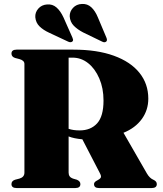

<svg xmlns="http://www.w3.org/2000/svg" viewBox="-20 -951 824 971"><path d="M730 -452Q730 -394 697 -348.8Q664 -303.5 604.5 -279.5L723 -73.5Q737 -49.5 756.5 -41.5Q773 -34 773 -20Q773 0 747 0H480.5Q455.5 0 455.5 -20Q455.5 -29 467 -36L476 -41Q487 -47 490 -53.8Q493 -60.5 485 -75.5L396.5 -246.5Q375 -248.5 358 -252Q341 -255.5 327 -261V-78Q327 -55.5 348.5 -48L369 -42Q386.5 -34.5 386.5 -20Q386.5 0 361 0H64Q38 0 38 -20Q38 -36 56 -42L79 -48Q103.5 -55.5 103.5 -78V-627.5Q103.5 -645 79 -652L56 -658Q38 -664 38 -680Q38 -700 64 -700H351.5Q471 -700 555.8 -669.2Q640.5 -638.5 685.2 -582.8Q730 -527 730 -452ZM327 -659.5V-299.5Q350 -291.5 383 -291.5Q438.5 -291.5 471 -327Q503.5 -362.5 503.5 -442.5Q503.5 -505 482.2 -554.2Q461 -603.5 425.8 -631.5Q390.5 -659.5 347 -659.5ZM475 -863 518 -761Q524 -747 517.5 -741Q509 -733.5 495.5 -741L400.5 -787Q371.5 -802 353 -821Q334.5 -840 332.5 -868.5Q332 -892.5 349.2 -911.2Q366.5 -930 394.5 -931Q422 -932.5 441.8 -914.2Q461.5 -896 475 -863ZM301 -863 346 -761.5Q348.5 -756 349.5 -750.8Q350.5 -745.5 346.5 -741.5Q338.5 -734 324.5 -740.5L228.5 -785.5Q199 -799 180 -817.5Q161 -836 158.5 -864Q157 -888.5 173.8 -907.5Q190.5 -926.5 218 -928.5Q245.5 -931 265.8 -913.2Q286 -895.5 301 -863Z"/></svg>

Font: Fraunces 72pt Black
Style: Regular
Weight: 900
Version: Version 1.000;[0bf87f6ff]